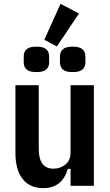

<svg xmlns="http://www.w3.org/2000/svg" viewBox="-20 -964 573 996"><path d="M346 -88H332Q302 12 205 12Q135 12 97.5 -35.5Q60 -83 60 -172V-522H181V-192Q181 -89 257 -89Q294 -89 320 -111Q346 -133 346 -172V-522H467V0H346ZM275 -723 210 -758 294 -944 390 -894ZM169 -590Q133 -590 118 -603.5Q103 -617 103 -642V-670Q103 -695 118 -708.5Q133 -722 169 -722Q205 -722 220 -708.5Q235 -695 235 -670V-642Q235 -617 220 -603.5Q205 -590 169 -590ZM357 -590Q321 -590 306 -603.5Q291 -617 291 -642V-670Q291 -695 306 -708.5Q321 -722 357 -722Q393 -722 408 -708.5Q423 -695 423 -670V-642Q423 -617 408 -603.5Q393 -590 357 -590Z"/></svg>

Font: IBM Plex Sans Cond SmBld
Style: Regular
Weight: 600
Width: 3
Designer: Mike Abbink, Paul van der Laan, Pieter van Rosmalen
Foundry: Bold Monday
Version: Version 1.3